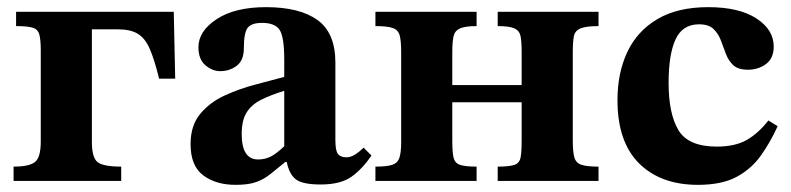

<svg xmlns="http://www.w3.org/2000/svg" viewBox="-20 -506 2211 537"><path d="M319 0H18V-40Q62 -40 78 -53Q94 -66 94 -110V-365Q94 -395 90 -409.5Q86 -424 71.5 -428.5Q57 -433 25 -433V-473H466L470 -286H425Q412 -339 399 -369Q386 -399 365.5 -411.5Q345 -424 309 -424H237V-109Q237 -65 253 -52.5Q269 -40 319 -40Z M639 11Q584 11 548.5 -15.5Q513 -42 513 -103Q513 -155 540 -187.5Q567 -220 608.5 -239Q650 -258 694.5 -269.5Q739 -281 775 -291V-339Q775 -403 762 -422.5Q749 -442 713 -442Q683 -442 672.5 -428Q662 -414 662 -371Q662 -337 642 -322Q622 -307 596 -307Q574 -307 554.5 -323.5Q535 -340 535 -374Q535 -419 586 -452.5Q637 -486 724 -486Q818 -486 868 -450Q918 -414 918 -331V-114Q918 -84 925.5 -75Q933 -66 949 -66Q961 -66 973.5 -74Q986 -82 997 -93L1019 -71Q994 -34 963.5 -12Q933 10 877 10Q827 10 808 -4Q789 -18 782 -53H778Q754 -33 735.5 -18.5Q717 -4 695.5 3.5Q674 11 639 11ZM775 -97V-252Q736 -240 709.5 -226.5Q683 -213 669.5 -191Q656 -169 656 -131Q656 -60 702 -60Q721 -60 737 -68Q753 -76 775 -97Z M1313 0H1030V-40Q1062 -40 1077 -45Q1092 -50 1097 -64.5Q1102 -79 1102 -109V-360Q1102 -391 1098 -406.5Q1094 -422 1079 -427.5Q1064 -433 1030 -433V-473H1313V-433Q1281 -433 1266.5 -426.5Q1252 -420 1248.5 -404.5Q1245 -389 1245 -360V-268H1439V-360Q1439 -389 1436 -404.5Q1433 -420 1419 -426.5Q1405 -433 1372 -433V-473H1654V-433Q1619 -433 1603.5 -426.5Q1588 -420 1585 -404.5Q1582 -389 1582 -360V-112Q1582 -81 1586.5 -65.5Q1591 -50 1606.5 -45Q1622 -40 1654 -40V0H1372V-40Q1405 -40 1419 -45Q1433 -50 1436 -65.5Q1439 -81 1439 -112V-220H1245V-112Q1245 -81 1248.5 -65.5Q1252 -50 1266.5 -45Q1281 -40 1313 -40Z M2129 -169 2155 -153Q2135 -109 2108.5 -71.5Q2082 -34 2040.5 -11.5Q1999 11 1932 11Q1828 11 1767.5 -49Q1707 -109 1707 -226Q1707 -302 1734.5 -360.5Q1762 -419 1818.5 -452.5Q1875 -486 1961 -486Q2047 -486 2095.5 -454.5Q2144 -423 2144 -376Q2144 -343 2122.5 -327Q2101 -311 2072 -311Q2044 -311 2030.5 -324Q2017 -337 2010 -356Q2003 -375 1996 -393.5Q1989 -412 1975.5 -425Q1962 -438 1935 -438Q1889 -438 1869.5 -396Q1850 -354 1850 -274Q1850 -188 1877.5 -142Q1905 -96 1985 -96Q2036 -96 2068.5 -114.5Q2101 -133 2129 -169Z"/></svg>

Font: STIX Two Text
Style: Bold
Weight: 700
Designer: Ross Mills, John Hudson & Paul Hanslow, Tiro Typeworks Ltd; with prior portions MicroPress Inc., and Coen Hoffman.
Foundry: Tiro Typeworks Ltd
Version: Version 2.13 b171